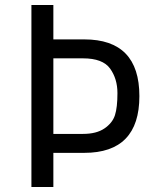

<svg xmlns="http://www.w3.org/2000/svg" viewBox="-20 -750 621 770"><path d="M318 -137H194V0H106V-730H194V-592H318Q539 -592 539 -364.5Q539 -137 318 -137ZM194 -213H313Q367 -213 399 -235Q431 -257 441 -288Q451 -319 451 -376.5Q451 -434 421.5 -475Q392 -516 313 -516H194Z"/></svg>

Font: Sintony
Style: Regular
Weight: 400
Version: Version 001.001